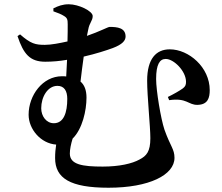

<svg xmlns="http://www.w3.org/2000/svg" viewBox="-20 -820 1040 899"><path d="M173 -313C173 -366 203 -418 249 -418C281 -418 295 -394 295 -357C295 -294 279 -243 232 -243C197 -243 173 -276 173 -313ZM230 -767C250 -760 268 -753 280 -745C295 -736 297 -728 297 -706C297 -686 297 -658 296 -626C260 -618 220 -610 190 -610C146 -610 124 -615 74 -659L62 -651C90 -567 120 -531 192 -531C225 -531 260 -534 294 -540L290 -462C284 -463 277 -463 270 -463C180 -463 114 -374 114 -283C114 -215 171 -148 243 -143C240 -124 238 -103 238 -80C238 15 309 59 488 59C679 59 797 -1 797 -81C797 -122 778 -134 750 -213C733 -264 711 -396 711 -450C711 -519 728 -544 756 -544C794 -544 851 -487 851 -437C851 -423 848 -415 836 -406C821 -395 791 -378 766 -366L772 -351C856 -363 861 -328 905 -329C954 -330 962 -363 962 -398C962 -505 864 -589 775 -589C711 -589 669 -545 669 -442C669 -370 684 -227 684 -173C684 -110 666 -90 633 -73C599 -54 539 -40 461 -40C367 -40 307 -49 307 -101C307 -120 312 -145 320 -171C366 -216 385 -303 385 -363C385 -398 375 -423 357 -438C361 -477 367 -517 372 -555C429 -568 478 -584 508 -595C553 -612 568 -630 568 -649C568 -690 529 -694 493 -694C486 -694 443 -671 387 -652C389 -663 391 -673 393 -681C399 -715 414 -722 414 -745C414 -768 349 -800 302 -800C273 -800 253 -792 230 -781Z"/></svg>

Font: Source Han Serif
Style: Bold
Weight: 700
Designer: Ryoko NISHIZUKA 西塚涼子 (kana & ideographs); Frank Grießhammer (Latin, Greek & Cyrillic); Wenlong ZHANG 张文龙 (bopomofo); San
Foundry: Adobe Systems Incorporated
Version: Version 1.001;PS 1.001;hotconv 16.6.54;makeotf.lib2.5.65590